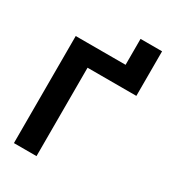

<svg xmlns="http://www.w3.org/2000/svg" viewBox="-214 -1017 1012 1130"><g transform="rotate(30 292.0 -452.0)"><path d="M63.3 0V-727.5H402.1V-903.7H548.4V-600.8H216.8V0Z"/></g></svg>

Font: Inter V
Style: 
Weight: 400
Designer: Rasmus Andersson
Foundry: rsms
Version: Version 4.000;git-a3f224843